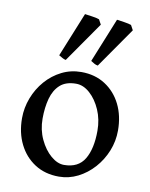

<svg xmlns="http://www.w3.org/2000/svg" viewBox="-84 -791 678 868"><g transform="rotate(10 255.0 -357.0)"><path d="M473.6 -236.8Q473.6 -188 455.6 -143.1Q437.5 -98.1 405.8 -62.5Q374 -26.9 332.8 -6.1Q291.5 14.6 246.1 14.6Q182.6 14.6 135.5 -15.6Q88.4 -45.9 62.5 -98.1Q36.6 -150.4 36.6 -216.8Q36.6 -265.1 54 -310.3Q71.3 -355.5 102.5 -391.4Q133.8 -427.2 175.3 -448Q216.8 -468.8 265.1 -468.8Q328.1 -468.8 375 -438.5Q421.9 -408.2 447.8 -356Q473.6 -303.7 473.6 -236.8ZM382.3 -219.7Q382.3 -271.5 363.3 -315.2Q344.2 -358.9 314.2 -385.7Q284.2 -412.6 251 -412.6Q204.1 -412.6 177.5 -388.7Q150.9 -364.7 139.6 -323.5Q128.4 -282.2 128.4 -231Q128.4 -179.7 148.7 -136.5Q168.9 -93.3 199.2 -67.4Q229.5 -41.5 259.8 -41.5Q325.2 -41.5 353.8 -89.4Q382.3 -137.2 382.3 -219.7ZM332.5 -510.3Q323.7 -511.7 316.2 -515.9Q308.6 -520 299.8 -525.9L382.3 -729.5Q394 -728 416.3 -724.6Q438.5 -721.2 448.7 -717.3L460.9 -694.8ZM185.5 -510.3Q177.7 -511.7 170.2 -515.9Q162.6 -520 152.8 -525.9L235.4 -729.5Q247.6 -728 269.8 -724.6Q292 -721.2 301.8 -717.3L314 -694.8Z"/></g></svg>

Font: Gentium Book Plus
Style: Regular
Weight: 400
Designer: Victor Gaultney, Annie Olsen, Iska Routamaa, Becca Hirsbrunner
Foundry: SIL International
Version: Version 6.101